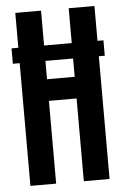

<svg xmlns="http://www.w3.org/2000/svg" viewBox="-52 -757 511 795"><g transform="rotate(-5 203.5 -359.5)"><path d="M42 -719H149V-434H264V-719H371V0H264V-344H149V0H42ZM13.7 -574.1H395.7V-510.1H13.7Z"/></g></svg>

Font: Osterbar
Style: Regular
Weight: 500
Width: 3
Designer: Peter Wiegel, Basierend auf Erbar schmal-halbfette Grotesk v. Jacob Erbar
Foundry: Peter Wiegel
Version: Version 1.0